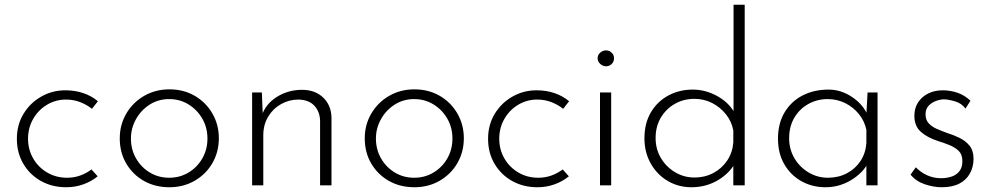

<svg xmlns="http://www.w3.org/2000/svg" viewBox="-20 -780 4170 808"><path d="M391 -38Q364 -16 330 -4Q296 8 259 8Q199 8 152 -18.5Q105 -45 78 -91Q51 -137 51 -196Q51 -255 79 -301Q107 -347 153.5 -373.5Q200 -400 255 -400Q296 -400 331 -388Q366 -376 392 -354L367 -322Q346 -339 318 -350Q290 -361 258 -361Q214 -361 177.5 -339Q141 -317 119.5 -279.5Q98 -242 98 -196Q98 -151 119.5 -113.5Q141 -76 178.5 -54Q216 -32 262 -32Q292 -32 318 -41.5Q344 -51 365 -67Z M484 -198Q484 -255 511.5 -302Q539 -349 586.5 -376.5Q634 -404 693 -404Q753 -404 800 -376.5Q847 -349 874 -302Q901 -255 901 -198Q901 -141 874 -94Q847 -47 799.5 -19.5Q752 8 693 8Q633 8 586 -18.5Q539 -45 511.5 -91.5Q484 -138 484 -198ZM531 -197Q531 -151 552.5 -113.5Q574 -76 610.5 -54Q647 -32 692 -32Q737 -32 773.5 -54Q810 -76 831.5 -113.5Q853 -151 853 -197Q853 -243 831.5 -280.5Q810 -318 773.5 -340.5Q737 -363 692 -363Q646 -363 609.5 -339.5Q573 -316 552 -278Q531 -240 531 -197Z M1082 -391 1087 -268 1081 -292Q1098 -343 1145.5 -372.5Q1193 -402 1251 -402Q1306 -402 1340 -369.5Q1374 -337 1375 -285V0H1327V-272Q1326 -310 1303 -335Q1280 -360 1236 -361Q1197 -361 1163 -342Q1129 -323 1108.5 -289Q1088 -255 1088 -210V0H1041V-391Z M1515 -198Q1515 -255 1542.5 -302Q1570 -349 1617.5 -376.5Q1665 -404 1724 -404Q1784 -404 1831 -376.5Q1878 -349 1905 -302Q1932 -255 1932 -198Q1932 -141 1905 -94Q1878 -47 1830.5 -19.5Q1783 8 1724 8Q1664 8 1617 -18.5Q1570 -45 1542.5 -91.5Q1515 -138 1515 -198ZM1562 -197Q1562 -151 1583.5 -113.5Q1605 -76 1641.5 -54Q1678 -32 1723 -32Q1768 -32 1804.5 -54Q1841 -76 1862.5 -113.5Q1884 -151 1884 -197Q1884 -243 1862.5 -280.5Q1841 -318 1804.5 -340.5Q1768 -363 1723 -363Q1677 -363 1640.5 -339.5Q1604 -316 1583 -278Q1562 -240 1562 -197Z M2374 -38Q2347 -16 2313 -4Q2279 8 2242 8Q2182 8 2135 -18.5Q2088 -45 2061 -91Q2034 -137 2034 -196Q2034 -255 2062 -301Q2090 -347 2136.5 -373.5Q2183 -400 2238 -400Q2279 -400 2314 -388Q2349 -376 2375 -354L2350 -322Q2329 -339 2301 -350Q2273 -361 2241 -361Q2197 -361 2160.5 -339Q2124 -317 2102.5 -279.5Q2081 -242 2081 -196Q2081 -151 2102.5 -113.5Q2124 -76 2161.5 -54Q2199 -32 2245 -32Q2275 -32 2301 -41.5Q2327 -51 2348 -67Z M2505 -391H2552V0H2505ZM2495 -535Q2495 -549 2506 -558.5Q2517 -568 2530 -568Q2544 -568 2554 -558.5Q2564 -549 2564 -535Q2564 -520 2554 -510.5Q2544 -501 2530 -501Q2517 -501 2506 -511Q2495 -521 2495 -535Z M2890 8Q2835 8 2790 -18.5Q2745 -45 2718.5 -92Q2692 -139 2692 -198Q2692 -261 2719 -307Q2746 -353 2792.5 -378Q2839 -403 2895 -403Q2951 -403 3001.5 -374Q3052 -345 3075 -298L3067 -276V-760H3114V0H3066V-120L3076 -98Q3051 -51 3001 -21.5Q2951 8 2890 8ZM2902 -33Q2947 -33 2983 -52.5Q3019 -72 3041 -105.5Q3063 -139 3066 -181V-231Q3059 -269 3035 -299Q3011 -329 2977 -346.5Q2943 -364 2902 -364Q2857 -364 2820 -343Q2783 -322 2761 -285Q2739 -248 2739 -199Q2739 -153 2761 -115.5Q2783 -78 2820.5 -55.5Q2858 -33 2902 -33Z M3454 8Q3398 8 3352.5 -17.5Q3307 -43 3280.5 -89Q3254 -135 3254 -196Q3254 -261 3282 -307.5Q3310 -354 3358 -378.5Q3406 -403 3467 -403Q3519 -403 3565.5 -372Q3612 -341 3632 -294L3625 -280L3631 -391H3673V0H3626V-121L3636 -103Q3629 -83 3612 -63.5Q3595 -44 3570.5 -27.5Q3546 -11 3516.5 -1.5Q3487 8 3454 8ZM3464 -32Q3508 -32 3543.5 -50.5Q3579 -69 3601 -102Q3623 -135 3626 -178V-234Q3618 -271 3594.5 -300Q3571 -329 3537 -346Q3503 -363 3463 -363Q3419 -363 3382 -342.5Q3345 -322 3323 -285Q3301 -248 3301 -198Q3301 -152 3323 -114.5Q3345 -77 3382.5 -54.5Q3420 -32 3464 -32Z M3943 8Q3909 8 3872 -4.5Q3835 -17 3812 -45L3834 -76Q3854 -55 3881.5 -42.5Q3909 -30 3940 -30Q3963 -30 3983.5 -36.5Q4004 -43 4017 -59Q4030 -75 4030 -102Q4030 -130 4014.5 -145Q3999 -160 3975.5 -169.5Q3952 -179 3926 -187Q3883 -201 3855.5 -225Q3828 -249 3828 -293Q3828 -325 3843.5 -349Q3859 -373 3886 -386.5Q3913 -400 3947 -400Q3978 -400 4008.5 -390Q4039 -380 4064 -356L4043 -323Q4027 -345 4000.5 -353Q3974 -361 3954 -362Q3937 -362 3918.5 -355Q3900 -348 3887.5 -334.5Q3875 -321 3875 -299Q3875 -276 3888 -261.5Q3901 -247 3921.5 -238Q3942 -229 3964 -221Q3993 -212 4018.5 -199.5Q4044 -187 4060.5 -166.5Q4077 -146 4077 -112Q4077 -78 4062 -50.5Q4047 -23 4017.5 -7.5Q3988 8 3943 8Z"/></svg>

Font: Josefin Sans Thin Light
Style: Regular
Weight: 300
Version: Version 2.000